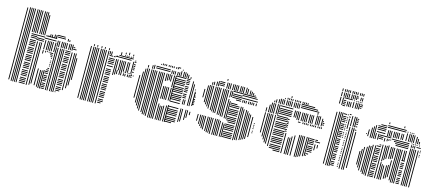

<svg xmlns="http://www.w3.org/2000/svg" viewBox="-51 -1252 4062 1777"><g transform="rotate(15 1979.5 -364.0)"><path d="M60 -8H52V-488H60ZM84 0H76V-488H84ZM100 0H92V-488H100ZM116 0H108V-488H116ZM132 0H124V-488H132ZM208 -4H152V-12H208ZM208 -20H152V-28H208ZM208 -36H152V-44H208ZM208 -52H152V-60H208ZM208 -76H152V-84H208ZM208 -92H152V-100H208ZM208 -108H152V-116H208ZM208 -124H152V-132H208ZM208 -148H152V-156H208ZM208 -164H152V-172H208ZM208 -180H152V-188H208ZM208 -196H152V-204H208ZM208 -220H152V-228H208ZM208 -236H152V-244H208ZM208 -252H152V-260H208ZM208 -268H152V-276H208ZM208 -292H152V-300H208ZM208 -308H152V-316H208ZM208 -324H152V-332H208ZM208 -340H152V-348H208ZM208 -364H152V-372H208ZM208 -380H152V-388H208ZM208 -396H152V-404H208ZM208 -412H152V-420H208ZM208 -436H152V-444H208ZM208 -452H152V-460H208ZM208 -468H152V-476H208ZM228 0H220V-416H228ZM252 -8H244V-416H252ZM268 -24H260V-416H268ZM280 -428H208V-436H280ZM280 -444H208V-452H280ZM280 -468H208V-476H280ZM300 -16H292V-176H300ZM300 -320H292V-352H300ZM324 -8H316V-168H324ZM324 -336H316V-352H324ZM340 0H332V-168H340ZM340 -344H332V-352H340ZM356 0H348V-176H356ZM356 -344H348V-352H356ZM392 -4H360V-12H392ZM392 -20H360V-28H392ZM392 -36H360V-44H392ZM392 -52H360V-60H392ZM392 -76H360V-84H392ZM392 -92H360V-100H392ZM392 -108H360V-116H392ZM392 -124H360V-132H392ZM392 -148H360V-156H392ZM392 -164H360V-172H392ZM392 -180H368V-188H392ZM392 -196H376V-204H392ZM392 -220H384V-228H392ZM392 -236H384V-244H392ZM392 -252H384V-260H392ZM392 -268H384V-276H392ZM392 -292H384V-300H392ZM392 -308H376V-316H392ZM392 -324H368V-332H392ZM392 -340H360V-348H392ZM300 -360H292V-448H300ZM324 -360H316V-448H324ZM340 -360H332V-448H340ZM356 -360H348V-448H356ZM372 -360H364V-448H372ZM396 -360H388V-448H396ZM392 -460H280V-468H392ZM392 -484H288V-492H392ZM412 0H404V-408H412ZM428 0H420V-408H428ZM452 0H444V-408H452ZM468 0H460V-408H468ZM484 0H476V-408H484ZM504 -4H496V-12H504ZM536 -20H496V-28H536ZM544 -36H496V-44H544ZM544 -52H496V-60H544ZM544 -76H496V-84H544ZM544 -92H496V-100H544ZM544 -108H496V-116H544ZM544 -124H496V-132H544ZM544 -148H496V-156H544ZM544 -164H496V-172H544ZM544 -180H496V-188H544ZM544 -196H496V-204H544ZM544 -220H496V-228H544ZM544 -236H496V-244H544ZM544 -252H496V-260H544ZM544 -268H496V-276H544ZM544 -292H496V-300H544ZM544 -308H496V-316H544ZM544 -324H496V-332H544ZM544 -340H496V-348H544ZM544 -364H496V-372H544ZM544 -380H496V-388H544ZM544 -396H496V-404H544ZM564 -40H556V-400H564ZM588 -64H580V-400H588ZM604 -96H596V-400H604ZM620 -152H612V-360H620ZM412 -416H404V-464H412ZM428 -416H420V-464H428ZM452 -416H444V-464H452ZM468 -416H460V-464H468ZM484 -416H476V-464H484ZM500 -416H492V-464H500ZM524 -416H516V-464H524ZM540 -416H532V-464H540ZM556 -416H548V-464H556ZM592 -428H560V-436H592ZM576 -444H560V-452H576ZM412 -464H404V-472H412ZM428 -464H420V-472H428ZM452 -464H444V-472H452ZM468 -464H460V-472H468ZM484 -464H476V-472H484ZM500 -464H492V-472H500ZM524 -464H516V-472H524ZM540 -464H532V-472H540ZM556 -464H548V-472H556ZM60 -488H52V-688H60ZM84 -488H76V-688H84ZM100 -488H92V-688H100ZM116 -488H108V-688H116ZM132 -488H124V-688H132ZM156 -488H148V-688H156ZM172 -488H164V-688H172ZM188 -488H180V-688H188ZM204 -488H196V-688H204ZM228 -488H220V-688H228ZM244 -488H236V-688H244ZM260 -488H252V-688H260ZM276 -488H268V-680H276ZM316 -488H308V-496H316ZM332 -488H324V-512H332ZM348 -488H340V-512H348ZM372 -488H364V-520H372ZM388 -488H380V-520H388ZM472 -500H392V-508H472ZM464 -516H392V-524H464ZM500 -488H492V-512H500ZM516 -488H508V-504H516ZM60 -688H52V-696H60ZM84 -688H76V-704H84ZM100 -688H92V-704H100ZM116 -688H108V-704H116ZM132 -688H124V-704H132ZM156 -688H148V-704H156ZM172 -688H164V-704H172ZM188 -688H180V-704H188ZM204 -688H196V-704H204ZM228 -688H220V-704H228ZM244 -688H236V-704H244ZM260 -688H252V-704H260Z M721 -8H713V-352H721ZM745 0H737V-352H745ZM761 0H753V-352H761ZM777 0H769V-352H777ZM793 0H785V-352H793ZM817 0H809V-352H817ZM833 0H825V-352H833ZM849 0H841V-352H849ZM865 0H857V-352H865ZM889 0H881V-352H889ZM933 -12H901V-20H933ZM949 -28H901V-36H949ZM949 -44H901V-52H949ZM949 -68H901V-76H949ZM949 -84H901V-92H949ZM949 -100H901V-108H949ZM949 -116H901V-124H949ZM949 -140H901V-148H949ZM949 -156H901V-164H949ZM949 -172H901V-180H949ZM949 -188H901V-196H949ZM949 -212H901V-220H949ZM949 -228H901V-236H949ZM949 -244H901V-252H949ZM949 -260H901V-268H949ZM949 -284H901V-292H949ZM949 -300H901V-308H949ZM949 -316H901V-324H949ZM949 -332H901V-340H949ZM977 -296H969V-352H977ZM993 -304H985V-352H993ZM1009 -312H1001V-352H1009ZM1033 -312H1025V-352H1033ZM1049 -312H1041V-352H1049ZM1073 -312H1065V-336H1073ZM1089 -312H1081V-336H1089ZM1113 -312H1105V-336H1113ZM1129 -312H1121V-336H1129ZM1149 -316H1133V-324H1149ZM1149 -332H1133V-340H1149ZM1165 -332H1157V-340H1165ZM1073 -344H1065V-352H1073ZM1089 -344H1081V-352H1089ZM1113 -344H1105V-352H1113ZM1129 -344H1121V-352H1129ZM1145 -344H1137V-352H1145ZM721 -352H713V-472H721ZM745 -352H737V-472H745ZM761 -352H753V-472H761ZM777 -352H769V-472H777ZM793 -352H785V-472H793ZM817 -352H809V-472H817ZM833 -352H825V-472H833ZM849 -352H841V-472H849ZM865 -352H857V-472H865ZM889 -352H881V-472H889ZM957 -364H901V-372H957ZM957 -388H901V-396H957ZM957 -404H901V-412H957ZM957 -420H901V-428H957ZM957 -436H901V-444H957ZM933 -460H901V-468H933ZM957 -460H941V-468H957ZM977 -352H969V-448H977ZM993 -352H985V-448H993ZM1017 -352H1009V-448H1017ZM1033 -352H1025V-448H1033ZM1049 -352H1041V-448H1049ZM1065 -352H1057V-448H1065ZM1089 -352H1081V-448H1089ZM1105 -352H1097V-448H1105ZM1109 -468H957V-476H1109ZM1137 -352H1129V-464H1137ZM1157 -364H1141V-372H1157ZM1157 -388H1141V-396H1157ZM1157 -404H1141V-412H1157ZM1157 -420H1141V-428H1157ZM1157 -436H1141V-444H1157ZM1157 -460H1141V-468H1157ZM721 -472H713V-496H721ZM745 -472H737V-496H745ZM761 -472H753V-496H761ZM777 -472H769V-496H777ZM793 -472H785V-496H793ZM817 -472H809V-496H817ZM833 -472H825V-496H833ZM849 -472H841V-496H849ZM865 -472H857V-496H865ZM889 -472H881V-496H889ZM905 -472H897V-496H905ZM921 -472H913V-496H921ZM977 -472H969V-480H977ZM1125 -484H989V-492H1125ZM1153 -472H1145V-480H1153ZM721 -496H713V-504H721ZM745 -496H737V-504H745ZM761 -496H753V-504H761ZM777 -496H769V-504H777ZM793 -496H785V-504H793ZM817 -496H809V-504H817ZM833 -496H825V-504H833ZM849 -496H841V-504H849ZM865 -496H857V-504H865ZM889 -496H881V-504H889ZM905 -496H897V-504H905ZM921 -496H913V-504H921ZM1009 -496H1001V-521H1009ZM1049 -496H1041V-504H1049ZM1065 -496H1057V-504H1065ZM1081 -496H1073V-504H1081ZM1105 -496H1097V-504H1105ZM1121 -496H1113V-504H1121ZM745 -512H737V-528H745ZM777 -512H769V-528H777ZM817 -512H809V-528H817ZM849 -512H841V-528H849ZM889 -512H881V-528H889ZM1049 -512H1041V-528H1049ZM1081 -512H1073V-536H1081ZM1121 -512H1113V-528H1121Z M1223 -144H1215V-360H1223ZM1247 -104H1239V-400H1247ZM1263 -80H1255V-432H1263ZM1279 -56H1271V-440H1279ZM1295 -40H1287V-440H1295ZM1319 -32H1311V-440H1319ZM1335 -16H1327V-440H1335ZM1351 -16H1343V-440H1351ZM1367 -8H1359V-440H1367ZM1391 0H1383V-440H1391ZM1407 0H1399V-440H1407ZM1423 0H1415V-440H1423ZM1439 0H1431V-440H1439ZM1463 0H1455V-152H1463ZM1463 -200H1455V-320H1463ZM1463 -368H1455V-440H1463ZM1479 0H1471V-136H1479ZM1479 -200H1471V-320H1479ZM1479 -376H1471V-440H1479ZM1495 0H1487V-136H1495ZM1495 -200H1487V-320H1495ZM1495 -384H1487V-440H1495ZM1511 0H1503V-144H1511ZM1511 -200H1503V-320H1511ZM1511 -376H1503V-440H1511ZM1535 0H1527V-152H1535ZM1535 -200H1527V-320H1535ZM1535 -328H1527V-440H1535ZM1551 0H1543V-160H1551ZM1551 -200H1543V-440H1551ZM1611 -4H1547V-12H1611ZM1643 -20H1547V-28H1643ZM1643 -36H1547V-44H1643ZM1643 -52H1547V-60H1643ZM1643 -76H1547V-84H1643ZM1643 -92H1547V-100H1643ZM1643 -108H1547V-116H1643ZM1643 -124H1547V-132H1643ZM1643 -148H1547V-156H1643ZM1643 -196H1547V-204H1643ZM1643 -220H1547V-228H1643ZM1643 -236H1547V-244H1643ZM1643 -252H1547V-260H1643ZM1643 -268H1547V-276H1643ZM1643 -292H1547V-300H1643ZM1643 -308H1547V-316H1643ZM1643 -324H1547V-332H1643ZM1643 -340H1547V-348H1643ZM1643 -364H1547V-372H1643ZM1643 -380H1547V-388H1643ZM1643 -396H1547V-404H1643ZM1643 -412H1547V-420H1643ZM1643 -436H1547V-444H1643ZM1671 -32H1663V-160H1671ZM1671 -200H1663V-248H1671ZM1687 -40H1679V-160H1687ZM1687 -200H1679V-248H1687ZM1683 -260H1651V-268H1683ZM1683 -276H1651V-284H1683ZM1683 -292H1651V-300H1683ZM1683 -316H1651V-324H1683ZM1683 -332H1651V-340H1683ZM1683 -348H1651V-356H1683ZM1683 -364H1651V-372H1683ZM1683 -388H1651V-396H1683ZM1683 -404H1651V-412H1683ZM1683 -420H1651V-428H1683ZM1683 -436H1651V-444H1683ZM1719 -64H1711V-160H1719ZM1719 -200H1711V-344H1719ZM1735 -88H1727V-160H1735ZM1735 -200H1727V-344H1735ZM1759 -120H1751V-152H1759ZM1759 -208H1751V-344H1759ZM1771 -220H1755V-228H1771ZM1771 -236H1755V-244H1771ZM1771 -252H1755V-260H1771ZM1771 -268H1755V-276H1771ZM1771 -292H1755V-300H1771ZM1763 -308H1755V-316H1763ZM1763 -324H1755V-332H1763ZM1719 -344H1711V-408H1719ZM1735 -344H1727V-408H1735ZM1755 -356H1747V-364H1755ZM1719 -408H1711V-432H1719ZM1279 -448H1271V-471H1279ZM1319 -448H1311V-480H1319ZM1335 -448H1327V-488H1335ZM1483 -460H1347V-468H1483ZM1483 -476H1347V-484H1483ZM1503 -448H1495V-480H1503ZM1519 -448H1511V-480H1519ZM1535 -448H1527V-480H1535ZM1559 -448H1551V-480H1559ZM1575 -448H1567V-480H1575ZM1591 -448H1583V-496H1591ZM1615 -448H1607V-496H1615ZM1631 -448H1623V-496H1631ZM1647 -448H1639V-488H1647ZM1663 -448H1655V-480H1663ZM1687 -448H1679V-464H1687ZM1391 -504H1383V-512H1391ZM1407 -504H1399V-520H1407ZM1423 -504H1415V-520H1423ZM1439 -504H1431V-520H1439ZM1463 -504H1455V-520H1463ZM1479 -504H1471V-520H1479ZM1495 -504H1487V-520H1495ZM1511 -504H1503V-520H1511ZM1535 -504H1527V-520H1535ZM1551 -504H1543V-520H1551ZM1571 -516H1547V-524H1571ZM1599 -504H1591V-512H1599Z M1838 -88H1830V-152H1838ZM1838 -312H1830V-392H1838ZM1862 -64H1854V-152H1862ZM1862 -272H1854V-432H1862ZM1878 -48H1870V-152H1878ZM1878 -256H1870V-440H1878ZM1894 -32H1886V-152H1894ZM1894 -240H1886V-440H1894ZM1910 -24H1902V-152H1910ZM1910 -224H1902V-440H1910ZM1934 -16H1926V-152H1934ZM1934 -216H1926V-440H1934ZM1950 -8H1942V-152H1950ZM1950 -208H1942V-440H1950ZM1966 -8H1958V-152H1966ZM1966 -200H1958V-440H1966ZM1982 0H1974V-152H1982ZM1982 -200H1974V-440H1982ZM2006 0H1998V-152H2006ZM2006 -192H1998V-440H2006ZM2022 0H2014V-152H2022ZM2022 -192H2014V-440H2022ZM2038 0H2030V-152H2038ZM2038 -184H2030V-440H2038ZM2054 0H2046V-144H2054ZM2054 -184H2046V-440H2054ZM2078 0H2070V-136H2078ZM2078 -176H2070V-360H2078ZM2078 -376H2070V-440H2078ZM2094 0H2086V-128H2094ZM2094 -176H2086V-344H2094ZM2094 -384H2086V-440H2094ZM2186 -4H2098V-12H2186ZM2186 -20H2098V-28H2186ZM2186 -36H2098V-44H2186ZM2186 -52H2098V-60H2186ZM2186 -76H2098V-84H2186ZM2186 -92H2098V-100H2186ZM2186 -108H2098V-116H2186ZM2186 -124H2098V-132H2186ZM2186 -148H2114V-156H2186ZM2186 -164H2098V-172H2186ZM2186 -180H2098V-188H2186ZM2186 -196H2098V-204H2186ZM2186 -220H2098V-228H2186ZM2186 -236H2098V-244H2186ZM2186 -252H2098V-260H2186ZM2186 -268H2098V-276H2186ZM2186 -292H2098V-300H2186ZM2186 -308H2098V-316H2186ZM2162 -324H2098V-332H2162ZM2186 -364H2138V-372H2186ZM2186 -380H2098V-388H2186ZM2186 -396H2098V-404H2186ZM2186 -412H2098V-420H2186ZM2186 -436H2098V-444H2186ZM2206 0H2198V-320H2206ZM2206 -360H2198V-384H2206ZM2222 -8H2214V-320H2222ZM2222 -360H2214V-384H2222ZM2238 -8H2230V-304H2238ZM2238 -360H2230V-384H2238ZM2262 -16H2254V-304H2262ZM2262 -360H2254V-384H2262ZM2278 -24H2270V-296H2278ZM2278 -360H2270V-384H2278ZM2294 -32H2286V-280H2294ZM2294 -360H2286V-384H2294ZM2310 -40H2302V-272H2310ZM2310 -360H2302V-384H2310ZM2334 -64H2326V-256H2334ZM2334 -360H2326V-384H2334ZM2338 -396H2186V-404H2338ZM2330 -420H2186V-428H2330ZM2314 -436H2186V-444H2314ZM2362 -108H2354V-116H2362ZM2362 -124H2354V-132H2362ZM2362 -148H2354V-156H2362ZM2362 -164H2354V-172H2362ZM2362 -180H2354V-188H2362ZM2362 -196H2354V-204H2362ZM1894 -448H1886V-472H1894ZM1910 -448H1902V-480H1910ZM1934 -448H1926V-488H1934ZM1950 -448H1942V-496H1950ZM2002 -460H1954V-468H2002ZM2002 -476H1954V-484H2002ZM2002 -492H1954V-500H2002ZM2030 -448H2022V-504H2030ZM2046 -448H2038V-504H2046ZM2062 -448H2054V-504H2062ZM2086 -448H2078V-504H2086ZM2102 -448H2094V-504H2102ZM2118 -448H2110V-504H2118ZM2134 -448H2126V-504H2134ZM2158 -448H2150V-504H2158ZM2174 -448H2166V-504H2174ZM2190 -448H2182V-504H2190ZM2214 -448H2206V-504H2214ZM2230 -448H2222V-496H2230ZM2254 -448H2246V-488H2254ZM2270 -448H2262V-480H2270ZM2286 -448H2278V-472H2286ZM2302 -448H2294V-456H2302ZM2022 -520H2014V-536H2022Z M2436 -136H2428V-328H2436ZM2460 -104H2452V-328H2460ZM2476 -80H2468V-328H2476ZM2492 -56H2484V-328H2492ZM2508 -48H2500V-328H2508ZM2532 -32H2524V-328H2532ZM2648 -4H2584V-12H2648ZM2648 -20H2544V-28H2648ZM2648 -36H2544V-44H2648ZM2648 -52H2544V-60H2648ZM2648 -76H2544V-84H2648ZM2648 -92H2544V-100H2648ZM2648 -108H2544V-116H2648ZM2648 -124H2544V-132H2648ZM2648 -148H2544V-156H2648ZM2648 -164H2544V-172H2648ZM2648 -180H2544V-188H2648ZM2648 -196H2544V-204H2648ZM2648 -220H2544V-228H2648ZM2648 -236H2544V-244H2648ZM2648 -252H2544V-260H2648ZM2648 -268H2544V-276H2648ZM2648 -292H2544V-300H2648ZM2648 -308H2544V-316H2648ZM2648 -324H2544V-332H2648ZM2668 0H2660V-192H2668ZM2664 -204H2648V-212H2664ZM2664 -220H2648V-228H2664ZM2664 -244H2648V-252H2664ZM2664 -260H2648V-268H2664ZM2664 -276H2648V-284H2664ZM2664 -292H2648V-300H2664ZM2664 -316H2648V-324H2664ZM2700 0H2692V-160H2700ZM2716 0H2708V-160H2716ZM2732 0H2724V-176H2732ZM2756 0H2748V-192H2756ZM2768 -316H2744V-324H2768ZM2796 0H2788V-208H2796ZM2812 0H2804V-208H2812ZM2828 -8H2820V-208H2828ZM2844 -16H2836V-208H2844ZM2868 -24H2860V-208H2868ZM2884 -32H2876V-208H2884ZM2896 -36H2888V-44H2896ZM2912 -52H2888V-60H2912ZM2936 -76H2888V-84H2936ZM2936 -92H2888V-100H2936ZM2936 -108H2888V-116H2936ZM2936 -124H2888V-132H2936ZM2936 -148H2888V-156H2936ZM2936 -164H2888V-172H2936ZM2936 -180H2888V-188H2936ZM2936 -196H2888V-204H2936ZM2956 -104H2948V-160H2956ZM2980 -128H2972V-160H2980ZM2992 -180H2944V-188H2992ZM2968 -196H2944V-204H2968ZM2796 -312H2788V-320H2796ZM2812 -312H2804V-320H2812ZM2828 -312H2820V-320H2828ZM2844 -312H2836V-320H2844ZM2868 -312H2860V-320H2868ZM2884 -312H2876V-320H2884ZM2900 -312H2892V-320H2900ZM2916 -312H2908V-320H2916ZM2940 -312H2932V-320H2940ZM2956 -312H2948V-320H2956ZM2972 -312H2964V-320H2972ZM2796 -320H2788V-328H2796ZM2812 -320H2804V-328H2812ZM2828 -320H2820V-328H2828ZM2844 -320H2836V-328H2844ZM2868 -320H2860V-328H2868ZM2884 -320H2876V-328H2884ZM2900 -320H2892V-328H2900ZM2916 -320H2908V-328H2916ZM2940 -320H2932V-328H2940ZM2956 -320H2948V-328H2956ZM2972 -320H2964V-328H2972ZM2436 -336H2428V-376H2436ZM2460 -336H2452V-408H2460ZM2476 -336H2468V-432H2476ZM2492 -336H2484V-432H2492ZM2508 -336H2500V-432H2508ZM2532 -336H2524V-432H2532ZM2548 -336H2540V-432H2548ZM2672 -348H2552V-356H2672ZM2672 -364H2552V-372H2672ZM2672 -380H2552V-388H2672ZM2672 -396H2552V-404H2672ZM2672 -420H2552V-428H2672ZM2700 -352H2692V-416H2700ZM2716 -352H2708V-416H2716ZM2732 -336H2724V-416H2732ZM2748 -336H2740V-416H2748ZM2772 -336H2764V-416H2772ZM2788 -336H2780V-416H2788ZM2804 -336H2796V-416H2804ZM2820 -336H2812V-416H2820ZM2844 -336H2836V-416H2844ZM2860 -336H2852V-416H2860ZM2876 -336H2868V-416H2876ZM2908 -336H2900V-424H2908ZM2924 -336H2916V-424H2924ZM2940 -336H2932V-424H2940ZM2964 -336H2956V-408H2964ZM2984 -348H2968V-356H2984ZM2984 -364H2968V-372H2984ZM2976 -380H2968V-388H2976ZM2908 -432H2900V-448H2908ZM2492 -440H2484V-456H2492ZM2508 -440H2500V-472H2508ZM2532 -440H2524V-480H2532ZM2548 -440H2540V-488H2548ZM2564 -440H2556V-488H2564ZM2580 -440H2572V-488H2580ZM2604 -440H2596V-488H2604ZM2620 -440H2612V-488H2620ZM2636 -440H2628V-488H2636ZM2652 -440H2644V-488H2652ZM2676 -440H2668V-488H2676ZM2692 -440H2684V-488H2692ZM2708 -440H2700V-488H2708ZM2724 -440H2716V-488H2724ZM2912 -452H2736V-460H2912ZM2896 -468H2736V-476H2896ZM2864 -484H2736V-492H2864ZM2580 -496H2572V-504H2580ZM2604 -496H2596V-512H2604ZM2620 -496H2612V-512H2620ZM2636 -496H2628V-512H2636ZM2652 -496H2644V-512H2652ZM2676 -496H2668V-512H2676ZM2692 -496H2684V-512H2692ZM2708 -496H2700V-512H2708ZM2724 -496H2716V-512H2724ZM2748 -496H2740V-512H2748ZM2764 -496H2756V-512H2764ZM2780 -496H2772V-512H2780ZM2796 -496H2788V-512H2796ZM2636 -520H2628V-536H2636Z M3074 -8H3066V-504H3074ZM3098 0H3090V-512H3098ZM3114 0H3106V-512H3114ZM3130 0H3122V-512H3130ZM3166 -12H3134V-20H3166ZM3166 -28H3134V-36H3166ZM3166 -44H3134V-52H3166ZM3166 -68H3134V-76H3166ZM3166 -84H3134V-92H3166ZM3166 -100H3134V-108H3166ZM3166 -116H3134V-124H3166ZM3166 -140H3134V-148H3166ZM3166 -156H3134V-164H3166ZM3166 -172H3134V-180H3166ZM3166 -188H3134V-196H3166ZM3166 -212H3134V-220H3166ZM3166 -228H3134V-236H3166ZM3166 -244H3134V-252H3166ZM3166 -260H3134V-268H3166ZM3166 -284H3134V-292H3166ZM3166 -300H3134V-308H3166ZM3166 -316H3134V-324H3166ZM3166 -332H3134V-340H3166ZM3166 -356H3134V-364H3166ZM3166 -372H3134V-380H3166ZM3166 -388H3134V-396H3166ZM3166 -404H3134V-412H3166ZM3166 -428H3134V-436H3166ZM3166 -444H3134V-452H3166ZM3166 -460H3134V-468H3166ZM3166 -476H3134V-484H3166ZM3166 -500H3134V-508H3166ZM3182 -284H3174V-292H3182ZM3182 -300H3174V-308H3182ZM3182 -316H3174V-324H3182ZM3182 -332H3174V-340H3182ZM3182 -356H3174V-364H3182ZM3182 -372H3174V-380H3182ZM3182 -388H3174V-396H3182ZM3182 -404H3174V-412H3182ZM3182 -428H3174V-436H3182ZM3182 -444H3174V-452H3182ZM3182 -460H3174V-468H3182ZM3182 -476H3174V-484H3182ZM3182 -500H3174V-508H3182ZM3206 -12H3198V-20H3206ZM3206 -28H3198V-36H3206ZM3206 -44H3198V-52H3206ZM3206 -68H3198V-76H3206ZM3206 -84H3198V-92H3206ZM3206 -100H3198V-108H3206ZM3206 -116H3198V-124H3206ZM3206 -140H3198V-148H3206ZM3206 -156H3198V-164H3206ZM3206 -172H3198V-180H3206ZM3206 -188H3198V-196H3206ZM3206 -212H3198V-220H3206ZM3206 -228H3198V-236H3206ZM3206 -244H3198V-252H3206ZM3206 -260H3198V-268H3206ZM3206 -284H3198V-292H3206ZM3206 -300H3198V-308H3206ZM3206 -316H3198V-324H3206ZM3206 -332H3198V-340H3206ZM3206 -356H3198V-364H3206ZM3202 -376H3194V-472H3202ZM3206 -484H3190V-492H3206ZM3206 -508H3190V-516H3206ZM3226 0H3218V-400H3226ZM3250 0H3242V-400H3250ZM3266 0H3258V-400H3266ZM3290 -24H3282V-368H3290ZM3286 -380H3270V-388H3286ZM3226 -408H3218V-504H3226ZM3250 -408H3242V-504H3250ZM3266 -408H3258V-504H3266ZM3286 -412H3270V-420H3286ZM3286 -436H3270V-444H3286ZM3286 -452H3270V-460H3286ZM3286 -468H3270V-476H3286ZM3286 -484H3270V-492H3286ZM3074 -584H3066V-648H3074ZM3098 -576H3090V-648H3098ZM3126 -572H3102V-580H3126ZM3126 -588H3102V-596H3126ZM3126 -604H3102V-612H3126ZM3126 -620H3102V-628H3126ZM3126 -644H3102V-652H3126ZM3146 -576H3138V-624H3146ZM3162 -576H3154V-624H3162ZM3178 -576H3170V-624H3178ZM3182 -644H3126V-652H3182ZM3202 -576H3194V-632H3202ZM3226 -576H3218V-632H3226ZM3242 -576H3234V-632H3242ZM3258 -576H3250V-632H3258ZM3278 -588H3262V-596H3278ZM3286 -604H3262V-612H3286ZM3286 -620H3262V-628H3286ZM3202 -640H3194V-648H3202ZM3226 -640H3218V-648H3226ZM3242 -640H3234V-648H3242ZM3258 -640H3250V-648H3258ZM3274 -640H3266V-648H3274ZM3074 -656H3066V-696H3074ZM3098 -656H3090V-696H3098ZM3114 -656H3106V-696H3114ZM3130 -656H3122V-696H3130ZM3146 -656H3138V-696H3146ZM3170 -656H3162V-696H3170ZM3186 -656H3178V-696H3186ZM3202 -656H3194V-696H3202ZM3218 -656H3210V-696H3218ZM3230 -668H3222V-676H3230ZM3230 -684H3222V-692H3230ZM3258 -656H3250V-688H3258ZM3274 -656H3266V-688H3274ZM3074 -704H3066V-728H3074ZM3098 -704H3090V-728H3098ZM3114 -704H3106V-728H3114ZM3130 -704H3122V-728H3130ZM3146 -704H3138V-728H3146ZM3170 -704H3162V-728H3170ZM3186 -704H3178V-728H3186ZM3202 -704H3194V-728H3202ZM3218 -704H3210V-728H3218ZM3242 -704H3234V-728H3242ZM3258 -704H3250V-728H3258ZM3274 -704H3266V-728H3274Z M3373 -80H3365V-208H3373ZM3389 -56H3381V-232H3389ZM3389 -376H3381V-384H3389ZM3405 -32H3397V-256H3405ZM3405 -360H3397V-408H3405ZM3429 -24H3421V-264H3429ZM3429 -352H3421V-408H3429ZM3445 -8H3437V-280H3445ZM3445 -352H3437V-408H3445ZM3461 -8H3453V-280H3461ZM3461 -352H3453V-408H3461ZM3477 0H3469V-296H3477ZM3477 -352H3469V-408H3477ZM3501 0H3493V-296H3501ZM3501 -352H3493V-408H3501ZM3545 -4H3505V-12H3545ZM3545 -20H3505V-28H3545ZM3545 -36H3505V-44H3545ZM3545 -52H3505V-60H3545ZM3545 -76H3505V-84H3545ZM3545 -92H3505V-100H3545ZM3545 -108H3505V-116H3545ZM3545 -124H3505V-132H3545ZM3545 -148H3505V-156H3545ZM3545 -164H3505V-172H3545ZM3545 -180H3505V-188H3545ZM3545 -196H3505V-204H3545ZM3545 -220H3505V-228H3545ZM3545 -236H3505V-244H3545ZM3545 -252H3505V-260H3545ZM3545 -268H3505V-276H3545ZM3545 -292H3505V-300H3545ZM3545 -308H3529V-316H3545ZM3545 -364H3505V-372H3545ZM3545 -380H3505V-388H3545ZM3545 -396H3505V-404H3545ZM3565 0H3557V-320H3565ZM3565 -352H3557V-384H3565ZM3589 0H3581V-160H3589ZM3589 -168H3581V-320H3589ZM3589 -360H3581V-384H3589ZM3605 0H3597V-144H3605ZM3605 -184H3597V-320H3605ZM3605 -368H3597V-384H3605ZM3621 0H3613V-136H3621ZM3621 -200H3613V-328H3621ZM3621 -376H3613V-384H3621ZM3617 -396H3545V-404H3617ZM3645 -16H3637V-144H3645ZM3645 -208H3637V-224H3645ZM3661 -24H3653V-152H3661ZM3661 -208H3653V-224H3661ZM3677 -40H3669V-200H3677ZM3677 -216H3669V-224H3677ZM3701 -16H3693V-224H3701ZM3717 0H3709V-224H3717ZM3733 0H3725V-224H3733ZM3749 0H3741V-224H3749ZM3793 -4H3761V-12H3793ZM3793 -20H3761V-28H3793ZM3793 -36H3761V-44H3793ZM3793 -52H3761V-60H3793ZM3793 -76H3761V-84H3793ZM3793 -92H3761V-100H3793ZM3793 -108H3761V-116H3793ZM3793 -124H3761V-132H3793ZM3793 -148H3761V-156H3793ZM3793 -164H3761V-172H3793ZM3793 -180H3761V-188H3793ZM3793 -196H3761V-204H3793ZM3793 -220H3761V-228H3793ZM3645 -224H3637V-320H3645ZM3661 -224H3653V-320H3661ZM3677 -224H3669V-320H3677ZM3701 -224H3693V-320H3701ZM3717 -224H3709V-320H3717ZM3733 -224H3725V-320H3733ZM3749 -224H3741V-320H3749ZM3773 -224H3765V-320H3773ZM3789 -224H3781V-320H3789ZM3793 -340H3673V-348H3793ZM3793 -356H3665V-364H3793ZM3793 -372H3649V-380H3793ZM3793 -388H3625V-396H3793ZM3821 0H3813V-352H3821ZM3837 0H3829V-352H3837ZM3853 0H3845V-352H3853ZM3869 0H3861V-352H3869ZM3893 0H3885V-352H3893ZM3913 -292H3905V-300H3913ZM3913 -308H3905V-316H3913ZM3913 -332H3905V-340H3913ZM3913 -348H3905V-356H3913ZM3821 -360H3813V-384H3821ZM3837 -360H3829V-384H3837ZM3853 -360H3845V-384H3853ZM3905 -372H3865V-380H3905ZM3821 -392H3813V-400H3821ZM3837 -392H3829V-400H3837ZM3853 -392H3845V-400H3853ZM3869 -392H3861V-400H3869ZM3893 -392H3885V-400H3893ZM3405 -408H3397V-424H3405ZM3429 -408H3421V-448H3429ZM3445 -408H3437V-464H3445ZM3461 -408H3453V-480H3461ZM3553 -420H3473V-428H3553ZM3553 -444H3473V-452H3553ZM3553 -460H3473V-468H3553ZM3553 -476H3473V-484H3553ZM3553 -492H3497V-500H3553ZM3581 -408H3573V-464H3581ZM3597 -408H3589V-464H3597ZM3613 -408H3605V-464H3613ZM3637 -408H3629V-464H3637ZM3653 -408H3645V-464H3653ZM3669 -408H3661V-464H3669ZM3685 -408H3677V-464H3685ZM3709 -408H3701V-464H3709ZM3725 -408H3717V-464H3725ZM3737 -484H3561V-492H3737ZM3737 -500H3561V-508H3737ZM3757 -408H3749V-480H3757ZM3781 -408H3773V-480H3781ZM3797 -408H3789V-480H3797ZM3813 -408H3805V-480H3813ZM3829 -408H3821V-480H3829ZM3853 -408H3845V-472H3853ZM3869 -408H3861V-456H3869ZM3885 -408H3877V-432H3885ZM3757 -488H3749V-496H3757ZM3781 -488H3773V-496H3781ZM3797 -488H3789V-496H3797ZM3813 -488H3805V-496H3813ZM3573 -520H3565V-536H3573ZM3717 -520H3709V-536H3717Z"/></g></svg>

Font: Rubik Lines
Style: Regular
Weight: 400
Designer: Hubert and Fischer, NaN
Foundry: Hubert and Fischer, NaN
Version: Version 2.201